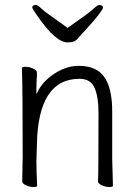

<svg xmlns="http://www.w3.org/2000/svg" viewBox="-20 -744 540 770"><path d="M130 -680Q111 -708 109 -713Q109 -724 124 -724Q131 -724 144.5 -711Q158 -698 189 -676.5Q220 -655 251 -632Q283 -655 313.5 -676.5Q344 -698 357.5 -711Q371 -724 378 -724Q393 -724 393 -713Q393 -708 376 -685.5Q359 -663 328.5 -630Q298 -597 288 -585.5Q278 -574 251 -574Q203 -574 130 -680ZM375 -293Q375 -354 360 -390Q344 -428 299 -428Q132 -428 128 -162L126 -97Q126 -59 129 1Q129 6 114 6Q99 6 84 -1Q69 -8 69 -17L71 -115Q71 -364 68 -471Q68 -476 83 -476Q98 -476 113 -469Q128 -462 128 -453V-439Q126 -411 126 -386V-366L135 -384Q158 -424 203.5 -452Q249 -480 296 -480Q378 -480 408 -419Q430 -374 430 -297V-105L433 1Q433 6 418 6Q403 6 388 -1Q373 -8 373 -17Q375 -36 375 -293Z"/></svg>

Font: Moon Stars Kai HW Light
Style: Regular
Weight: 300
Designer: GuiWonder
Version: Version 1.101